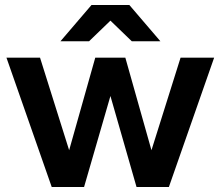

<svg xmlns="http://www.w3.org/2000/svg" viewBox="-20 -752 887 772"><path d="M529 0H659L841 -520H706L589 -148L484 -520H363L258 -148L141 -520H6L188 0H318L424 -366ZM500 -732H348L223 -586H338L424 -669L510 -586H625Z"/></svg>

Font: Aspekta 600
Style: Regular
Weight: 600
Designer: Ivo Dolenc
Version: Version 2.100